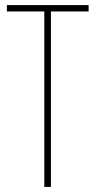

<svg xmlns="http://www.w3.org/2000/svg" viewBox="-20 -785 376 754"><path d="M180 -51H154V-740H7V-765H328V-740H180Z"/></svg>

Font: Noto Sans Tamil UI ExtraCondensed Thin
Style: Regular
Weight: 100
Width: 2
Designer: Jelle Bosma - Monotype Design Team
Foundry: Monotype Imaging Inc.
Version: Version 2.004; ttfautohint (v1.8.4.7-5d5b)